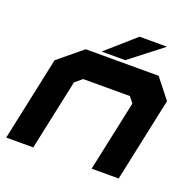

<svg xmlns="http://www.w3.org/2000/svg" viewBox="-122 -815 956 941"><g transform="rotate(20 356.0 -344.0)"><path d="M5 0 98 -437 223 -540H603.5L684.5 -437L591.5 0H450.5L529 -368L505 -398.5H261.5L224.5 -368L146 0ZM300 -556 450 -688H593.5L423.5 -556Z"/></g></svg>

Font: Tourney Expanded Black
Style: Italic
Weight: 900
Width: 7
Italic angle: -12°
Designer: Tyler Finck
Foundry: Etcetera Type Co
Version: Version 1.010; ttfautohint (v1.8.3)